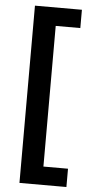

<svg xmlns="http://www.w3.org/2000/svg" viewBox="-59 -748 448 941"><g transform="rotate(5 165.0 -278.0)"><path d="M305 158H74V-714H305V-624H184V68H305Z"/></g></svg>

Font: Noto Sans New Tai Lue SemiBold
Style: Regular
Weight: 600
Version: Version 2.003